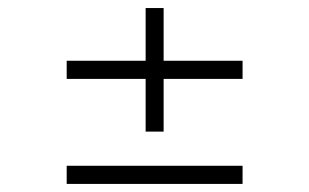

<svg xmlns="http://www.w3.org/2000/svg" viewBox="-20 -455 765 475"><path d="M384.8 -259.8V-129.4H340.3V-259.8H145V-304.7H340.3V-435.1H384.8V-304.7H580.1V-259.8ZM145 0V-44.9H580.1V0Z"/></svg>

Font: Scheherazade
Style: Bold
Weight: 700
Version: Version 2.100 (build 932/914)